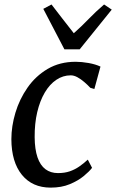

<svg xmlns="http://www.w3.org/2000/svg" viewBox="-20 -848 531 878"><path d="M211.5 10Q128 10 80.2 -48.5Q32.5 -107 32 -211.5Q32 -270.5 50.5 -332.5Q69 -394.5 106 -447.5Q143 -500.5 198.2 -533Q253.5 -565.5 326 -565.5Q353.5 -565.5 385.5 -559.8Q417.5 -554 439.5 -543.5L411.5 -441L393 -446.5Q380.5 -460 365 -473.2Q349.5 -486.5 333.8 -495Q318 -503.5 303.5 -503.5Q268 -503.5 237.5 -483Q207 -462.5 184.8 -424.8Q162.5 -387 150.2 -335Q138 -283 138.5 -220.5Q139 -165 151.5 -128.5Q164 -92 187.8 -74.2Q211.5 -56.5 245 -56.5Q275.5 -56.5 298.8 -64.5Q322 -72.5 342 -86.2Q362 -100 381.5 -118L401 -80.5Q388.5 -64 362.8 -42.8Q337 -21.5 299.2 -5.8Q261.5 10 211.5 10ZM274.5 -622.5 178 -807.5 215.5 -827.5Q240.5 -795 266 -762Q291.5 -729 317.5 -696Q354.5 -729 386 -761.8Q417.5 -794.5 456 -827.5L491 -804L344.5 -622.5Z"/></svg>

Font: Merriweather 24pt
Style: Italic
Weight: 400
Italic angle: -7.8°
Designer: Eben Sorkin
Foundry: Eben Sorkin
Version: Version 2.101